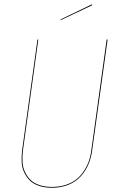

<svg xmlns="http://www.w3.org/2000/svg" viewBox="-20 -864 558 893"><path d="M407.2 -843.8 409.2 -839.8 262.7 -770.5 261.2 -773.4ZM480.5 -680.2 408.2 -161.6Q403.3 -127 390.1 -97.2Q377 -67.4 354.7 -43Q332.5 -18.6 298.3 -4.6Q264.2 9.3 221.2 9.3Q187 9.3 160.4 0Q133.8 -9.3 117.9 -25.4Q102.1 -41.5 92 -63.2Q82 -85 80.8 -110.1Q79.6 -135.3 82.5 -162.1L154.3 -680.2H158.2L86.4 -162.1Q83.5 -135.7 84.7 -111.3Q85.9 -86.9 95.5 -65.7Q105 -44.4 120.6 -28.6Q136.2 -12.7 162.1 -3.7Q188 5.4 221.7 5.4Q263.7 5.4 297.4 -8.3Q331.1 -22 352.5 -45.9Q374 -69.8 387 -98.9Q399.9 -127.9 404.3 -162.1L476.1 -680.2Z"/></svg>

Font: Fira Sans Compressed Four
Style: Italic
Weight: 100
Width: 3
Italic angle: -8°
Designer: Carrois Corporate & Edenspiekermann AG
Foundry: Carrois Corporate GbR & Edenspiekermann AG
Version: Version 4.203;PS 004.203;hotconv 1.0.88;makeotf.lib2.5.64775